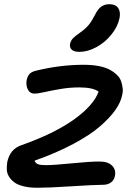

<svg xmlns="http://www.w3.org/2000/svg" viewBox="-20 -868 661 907"><path d="M355 -623Q330.1 -623 319.1 -633.1Q308.1 -643.1 311 -660.2Q314 -675.3 323.7 -686Q333.5 -696.8 356.9 -712.9Q384.3 -732.4 398.7 -749.8Q413.1 -767.1 428.2 -796.9Q442.4 -825.7 458.5 -836.9Q474.6 -848.1 496.1 -848.1Q525.9 -848.1 538.1 -830.6Q550.3 -813 544.9 -783.2Q536.1 -741.2 505.4 -703.6Q474.6 -666 433.8 -644.5Q393.1 -623 355 -623ZM157.2 19Q119.6 19 91.3 12Q63 4.9 47.4 -6.8Q31.7 -18.6 22.2 -34.2Q12.7 -49.8 12.2 -67.1Q11.7 -84.5 14.2 -102.1Q27.3 -164.1 81.1 -182.1Q235.8 -236.8 328.9 -303.2Q421.9 -369.6 445.8 -435.1Q419.4 -455.1 354 -455.1Q310.5 -455.1 267.1 -447.8Q223.6 -440.4 190.9 -433.1Q158.2 -425.8 142.1 -425.8Q121.6 -425.8 111.6 -445.1Q101.6 -464.4 106 -490.2Q110.4 -509.3 120.1 -519.3Q129.9 -529.3 150.9 -534.2Q264.6 -562 375 -562Q414.1 -562 445.1 -556.2Q476.1 -550.3 496.3 -539.8Q516.6 -529.3 531.2 -515.4Q545.9 -501.5 551.5 -485.6Q557.1 -469.7 559.3 -452.6Q561.5 -435.5 557.1 -418.9Q550.8 -385.7 525.4 -349.1Q500 -312.5 452.9 -271.5Q405.8 -230.5 326.2 -188Q246.6 -145.5 143.1 -108.9Q148.4 -96.2 160.4 -92Q172.4 -87.9 196.8 -87.9Q233.9 -87.9 319.3 -96.4Q404.8 -105 450.2 -105Q489.7 -105 509.3 -85.7Q528.8 -66.4 522.9 -37.1Q520 -18.6 505.1 -6.8Q490.2 4.9 467.8 4.9Q428.2 4.9 318.6 12Q209 19 157.2 19Z"/></svg>

Font: Shantell Sans Irregular Bouncy
Style: Italic
Weight: 500
Italic angle: -11.31°
Designer: Stephen Nixon, Anya Danilova, Shantell Martin
Foundry: Arrow Type
Version: Version 1.006;[9816181b4]